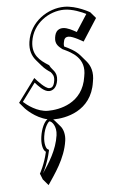

<svg xmlns="http://www.w3.org/2000/svg" viewBox="-60 -568 592 992"><g transform="rotate(-5 235.5 -72.5)"><path d="M311.6 -528C228.3 -528 132 -468 116.8 -363C110.5 -319.2 122.9 -288.7 142.7 -265.5L170 -233.7C182.3 -219.3 197.5 -207.8 212.8 -197.7C222.5 -186.1 230.5 -176.3 227.1 -153C222.2 -119 209.1 -116 198.6 -116C177.5 -116 137.5 -161.3 127.8 -172.5C126.5 -174.1 125.7 -175 125.7 -175L36.3 -54L63.5 -22.2C63.5 -22.2 111.3 29.3 175.1 43.3C158.1 53.9 141.5 88.5 135.5 130C130.5 164.5 135.6 192.3 146.5 205.1C148.3 207.1 150.2 208.8 152.2 210C137.8 275 111.5 320 111.5 320L123.9 351L151.1 382.8C185.2 330.8 243.3 254.8 256.7 161.8C261.3 129.8 253 101.8 239.4 85.9L212.1 54.1C209.7 51.2 207.2 48.8 204.5 46.8C205.1 46.8 205.8 46.8 206.5 46.8C266.9 46.8 403.8 22.8 425.6 -128.2C435.9 -177.9 422.9 -212.6 401.5 -237.6L374.3 -269.4C350.8 -296.8 317.2 -312.6 293.6 -323.6C292.4 -328.5 292.2 -334.2 293.3 -341.2C296.7 -365.2 304.5 -372.2 320.9 -372.2C343.7 -372.2 395.9 -340.2 395.9 -340.2L470.6 -456.2L443.4 -488C443.4 -488 376.1 -528 311.6 -528ZM183.4 55C196.3 55 221.2 83.3 214.4 130C203.6 205.3 162.1 268.8 127.5 320.2C137.1 302 155.2 264.5 167 211.2L169.1 201.6L161.4 196.9C154.7 192.8 144.9 168.3 150.5 130C158 77.6 181.4 55 183.4 55ZM309.4 -513C352.8 -513 401.1 -492 422.3 -481.3L365.1 -392.5C347.2 -402.5 318.6 -419 295.8 -419C287.7 -419 278.4 -417.7 269.8 -411.5C257.1 -402.2 253.2 -388 251 -373C246 -338.2 267 -324.6 282 -312L283.2 -311L284.7 -310.2C330.7 -288.8 403.1 -254.8 383.5 -161L383.4 -160.5L383.4 -160C363.5 -22 240.2 0 181.4 0C126.1 0 75 -39.9 56.1 -57.2L125.4 -151C141.7 -133.2 169.1 -101 196.4 -101C214.2 -101 236.4 -113.6 242.1 -153C248.6 -197.9 219.6 -208.8 209.6 -230.7L208.1 -234.1L205 -236C162.2 -262.8 121.9 -294.4 131.8 -363C145.5 -458.2 232.7 -513 309.4 -513Z"/></g></svg>

Font: Blink
Style: 3DObl
Weight: 400
Designer: Mew Too
Foundry: Cannot Into Space Fonts
Version: Version 001.000